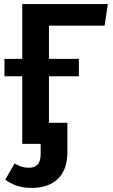

<svg xmlns="http://www.w3.org/2000/svg" viewBox="-20 -711 558 949"><path d="M497 -584 513 -691H90V-420H2V-334H90V0H181V51C181 96 162 118 123 118C95 118 79 112 52 97L6 177C42 204 85 218 135 218C246 218 313 158 313 43V-104H222V-334H370V-420H222V-584Z"/></svg>

Font: Fira Sans Medium
Style: Regular
Weight: 500
Designer: Carrois Corporate & Edenspiekermann AG
Foundry: Carrois Corporate GbR & Edenspiekermann AG
Version: Version 4.203